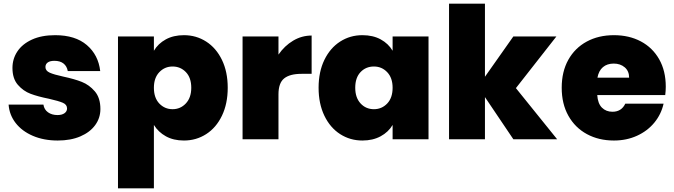

<svg xmlns="http://www.w3.org/2000/svg" viewBox="-20 -760 3678 1048"><path d="M295 7Q219 7 159.5 -18.5Q100 -44 65.5 -88.5Q31 -133 27 -189H217Q221 -162 242 -147Q263 -132 294 -132Q318 -132 332 -142Q346 -152 346 -168Q346 -189 323 -199Q300 -209 247 -221Q187 -233 147 -248Q107 -263 77.5 -297Q48 -331 48 -389Q48 -439 75 -479.5Q102 -520 154.5 -544Q207 -568 281 -568Q391 -568 454 -514Q517 -460 527 -372H350Q345 -399 326.5 -413.5Q308 -428 277 -428Q253 -428 240.5 -419Q228 -410 228 -394Q228 -374 251 -363.5Q274 -353 325 -342Q386 -329 426.5 -313Q467 -297 497.5 -261.5Q528 -226 528 -165Q528 -116 499.5 -77Q471 -38 418.5 -15.5Q366 7 295 7Z M820 -483Q843 -522 885 -545Q927 -568 984 -568Q1051 -568 1105.5 -533Q1160 -498 1191.5 -433Q1223 -368 1223 -281Q1223 -194 1191.5 -128.5Q1160 -63 1105.5 -28Q1051 7 984 7Q927 7 885.5 -16Q844 -39 820 -78V268H624V-561H820ZM1024 -281Q1024 -336 994.5 -366.5Q965 -397 922 -397Q879 -397 849.5 -366Q820 -335 820 -281Q820 -226 849.5 -195Q879 -164 922 -164Q965 -164 994.5 -195.5Q1024 -227 1024 -281Z M1500 -462Q1533 -510 1580 -538Q1627 -566 1681 -566V-357H1626Q1562 -357 1531 -332Q1500 -307 1500 -245V0H1304V-561H1500Z M1719 -281Q1719 -368 1750.5 -433Q1782 -498 1836.5 -533Q1891 -568 1958 -568Q2016 -568 2058 -545Q2100 -522 2123 -483V-561H2319V0H2123V-78Q2100 -39 2057.5 -16Q2015 7 1958 7Q1891 7 1836.5 -28Q1782 -63 1750.5 -128.5Q1719 -194 1719 -281ZM2123 -281Q2123 -335 2093.5 -366Q2064 -397 2021 -397Q1977 -397 1948 -366.5Q1919 -336 1919 -281Q1919 -227 1948 -195.5Q1977 -164 2021 -164Q2064 -164 2093.5 -195Q2123 -226 2123 -281Z M2782 0 2627 -230V0H2431V-740H2627V-341L2782 -561H3017L2796 -279L3021 0Z M3614 -287Q3614 -264 3611 -241H3240Q3243 -195 3265.5 -172.5Q3288 -150 3323 -150Q3372 -150 3393 -194H3602Q3589 -136 3551.5 -90.5Q3514 -45 3457 -19Q3400 7 3331 7Q3248 7 3183.5 -28Q3119 -63 3082.5 -128Q3046 -193 3046 -281Q3046 -369 3082 -433.5Q3118 -498 3182.5 -533Q3247 -568 3331 -568Q3414 -568 3478 -534Q3542 -500 3578 -436.5Q3614 -373 3614 -287ZM3414 -336Q3414 -372 3390 -392.5Q3366 -413 3330 -413Q3294 -413 3271 -393.5Q3248 -374 3241 -336Z"/></svg>

Font: Fz Poppins ExtBd
Style: Regular
Weight: 800
Designer: Ninad Kale (Devanagari), Jonny Pinhorn (Latin)
Foundry: Indian Type Foundry
Version: Vit hóa bi Vntype.Com & FontZin.Com